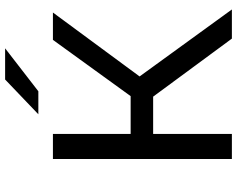

<svg xmlns="http://www.w3.org/2000/svg" viewBox="-108 -819 927 751"><g transform="rotate(-90 355.5 -443.5)"><path d="M542 -887 374 -757H284L420 -887ZM580 0 353 -308H207V0H109V-700H207V-396H355L575 -700H682L432 -361L694 0Z"/></g></svg>

Font: Montserrat
Style: Regular
Weight: 500
Designer: Julieta Ulanovsky
Foundry: Julieta Ulanovsky
Version: Version 7.200;PS 007.200;hotconv 1.0.88;makeotf.lib2.5.64775